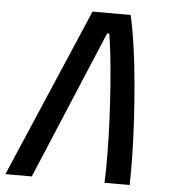

<svg xmlns="http://www.w3.org/2000/svg" viewBox="-59 -740 696 786"><g transform="rotate(5 289.0 -347.0)"><path d="M-7.8 0 289.6 -693.8H446.3Q459 -637.7 469 -567.9Q479 -498 485.8 -421.9Q492.7 -345.7 497.1 -269.8Q501.5 -193.8 502.9 -124.5Q504.4 -55.2 502.9 0H399.4Q401.9 -54.2 401.1 -121.6Q400.4 -189 397.2 -260.3Q394 -331.5 388.9 -398.9Q383.8 -466.3 377.7 -521.2Q371.6 -576.2 365.7 -609.9H356.9L100.6 0Z"/></g></svg>

Font: Cascadia Mono NF
Style: Italic
Weight: 400
Italic angle: -10°
Monospace: yes
Designer: Aaron Bell
Foundry: Saja Typeworks
Version: Version 2404.023